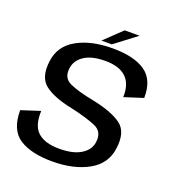

<svg xmlns="http://www.w3.org/2000/svg" viewBox="-128 -801 838 910"><g transform="rotate(20 291.0 -346.0)"><path d="M235.2 4.2Q342.9 4.2 416.6 -36.6Q490.2 -77.4 500.7 -157.1Q512.9 -243 466.3 -278.2Q419.8 -313.5 319.4 -334.1Q239.7 -349.4 197 -368.8Q154.3 -388.3 161.8 -439.3Q167 -480.2 205.2 -505.1Q243.4 -529.9 310.8 -529.9Q381 -529.9 415.8 -496.4Q450.7 -463 447.8 -397.4L542.8 -427.8Q544.5 -519.2 487.6 -558.5Q430.8 -597.7 322.5 -597.7Q215.1 -597.7 143.7 -557.8Q72.3 -517.9 62 -440.2Q50.1 -355.4 95.8 -319.3Q141.6 -283.3 234.6 -264.7Q319.2 -245.5 363.4 -226.2Q407.7 -206.8 399.9 -152.5Q394.9 -113.6 355.7 -88.7Q316.6 -63.8 246.1 -63.8Q173.5 -63.8 137.6 -95.9Q101.7 -128.1 105.1 -203.1L10.1 -172.3Q9.6 -73.1 68.9 -34.4Q128.1 4.2 235.2 4.2ZM259.1 -614H311.6L421.3 -697.3H346.2Z"/></g></svg>

Font: Anybody Thin
Style: Italic
Weight: 100
Italic angle: -10°
Designer: Tyler Finck
Foundry: Etcetera Type Company
Version: Version 1.114;gftools[0.9.25]